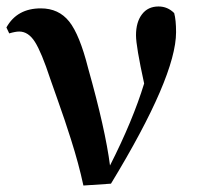

<svg xmlns="http://www.w3.org/2000/svg" viewBox="-20 -572 616 599"><path d="M8.8 -467.8 0 -486.3Q33.2 -545.9 107.4 -545.9Q163.1 -545.9 195.8 -504.9Q228.5 -463.9 254.9 -359.4Q308.6 -168.9 323.2 -55.7Q394.5 -196.3 429.7 -311.5Q404.3 -427.7 404.3 -461.9Q404.3 -502.9 422.9 -527.3Q441.4 -551.8 474.6 -551.8Q502.9 -551.8 523.4 -531.2Q529.3 -509.8 529.3 -471.7Q529.3 -333 326.2 1L240.2 6.8Q232.4 -29.3 223.1 -63.5Q213.9 -97.7 201.2 -137.7Q188.5 -177.7 181.6 -197.8Q174.8 -217.8 157.7 -266.6Q140.6 -315.4 136.7 -326.2Q109.4 -409.2 88.9 -441.4Q68.4 -473.6 40 -473.6Q28.3 -473.6 8.8 -467.8Z"/></svg>

Font: Bpmf Zihi Serif Bold
Style: Bold
Weight: 700
Foundry: But Ko
Version: Version 1.320